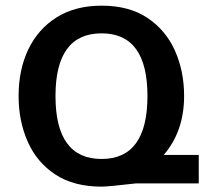

<svg xmlns="http://www.w3.org/2000/svg" viewBox="-20 -660 767 691"><path d="M510.7 -314.5Q510.7 -87.9 345.7 -87.9Q179.7 -87.9 179.7 -314.5Q179.7 -540 345.7 -540Q510.7 -540 510.7 -314.5ZM695.3 0V-102.5H569.3Q642.6 -187.5 642.6 -314.5Q642.6 -403.3 609.9 -477.1Q577.1 -550.8 511.2 -595.2Q445.3 -639.6 345.7 -639.6Q251 -639.6 184.1 -597.7Q117.2 -555.7 82 -482.4Q46.9 -409.2 46.9 -314.5Q46.9 -224.6 79.6 -150.4Q112.3 -76.2 178.7 -32.2Q245.1 11.7 345.7 11.7Q369.1 11.7 469.7 0Z"/></svg>

Font: Namkio Khamti Book
Style: Bold
Weight: 800
Designer: Debbi Hosken
Foundry: SIL International
Version: Version 3.917